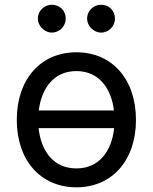

<svg xmlns="http://www.w3.org/2000/svg" viewBox="-20 -771 638 802"><path d="M299 11.4C448.2 11.4 547.9 -100.9 547.9 -269.9C547.9 -440.3 448.2 -552.6 299 -552.6C149.9 -552.6 50.1 -440.3 50.1 -269.9C50.1 -100.9 149.9 11.4 299 11.4ZM138.1 -693.2C138.1 -662.6 165.5 -634.9 196.4 -634.9C229.8 -634.9 254.6 -662.6 254.6 -693.2C254.6 -726.6 229.8 -751.1 196.4 -751.1C165.5 -751.1 138.1 -726.6 138.1 -693.2ZM141.3 -235.8H456.7C447.1 -142.8 396.3 -67.5 299 -67.5C201.7 -67.5 150.9 -142.8 141.3 -235.8ZM142 -309.7C153.1 -400.6 203.5 -474.1 299 -474.1C394.5 -474.1 445 -400.6 456 -309.7ZM343.8 -693.2C343.8 -662.6 371.1 -634.9 402 -634.9C435.4 -634.9 460.2 -662.6 460.2 -693.2C460.2 -726.6 435.4 -751.1 402 -751.1C371.1 -751.1 343.8 -726.6 343.8 -693.2Z"/></svg>

Font: Margiela Sans Text
Style: Regular
Weight: 400
Designer: Stefan Endress, Andreas Faust
Version: Version 1.100;FEAKit 1.0